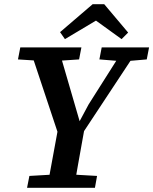

<svg xmlns="http://www.w3.org/2000/svg" viewBox="-20 -888 725 908"><path d="M65 -607 76 -664H365L354 -607L235 -599H190ZM108 0 119 -56 258 -64H299L439 -56L429 0ZM259 -243 119 -664H255L358 -310H354L399 -394L570 -664H639L361 -243ZM203 0 260 -310H385Q376 -259 366.5 -207Q357 -155 348 -103.5Q339 -52 330 0ZM450 -607 461 -664H685L674 -607L581 -599H549ZM473 -868 586 -734 555 -703 400 -815H475L287 -703L264 -736L418 -868Z"/></svg>

Font: Source Serif 4 SemiBold
Style: Italic
Weight: 600
Italic angle: -12°
Designer: Frank Grießhammer
Foundry: Adobe Systems Incorporated
Version: Version 4.004;hotconv 1.0.116;makeotfexe 2.5.65601